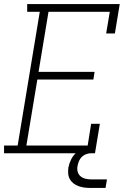

<svg xmlns="http://www.w3.org/2000/svg" viewBox="-27 -755 647 946"><path d="M-7 0V-38H60L169 -697H107V-735H563L539 -590H496L514 -697H212L163 -401H439L433 -363H157L103 -38H405L422 -145H465L441 0ZM418 171Q403 171 388 169Q373 167 359.5 162Q346 157 335 148.5Q324 140 317 127.5Q310 115 309 100Q308 85 310 70Q314 50 323.5 30.5Q333 11 349.5 -3Q366 -17 386.5 -23Q407 -29 427 -29L422 0Q410 0 397.5 4.5Q385 9 376 18Q367 27 362 39Q357 51 355 63Q352 78 356 92Q360 106 371 114.5Q382 123 396 126Q410 129 425 129H500L493 171Z"/></svg>

Font: Iosevka Curly Slab XLtExObl
Style: Regular
Weight: 200
Width: 7
Italic angle: -9°
Monospace: yes
Designer: Belleve Invis
Foundry: Belleve Invis
Version: Version 11.0.0; ttfautohint (v1.8.3)